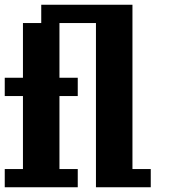

<svg xmlns="http://www.w3.org/2000/svg" viewBox="-20 -789 732 809"><path d="M0 0V-76.7H76.7V-384.3H0V-461.4H76.7V-691.9H153.8V-769H538.1V-76.7H615.2V0H384.3V-691.9H230.5V-461.4H307.6V-384.3H230.5V-76.7H307.6V0Z"/></svg>

Font: Good Old DOS
Style: Regular
Weight: 400
Designer: Vasily Draigo
Foundry: Vasily Draigo
Version: 1.0